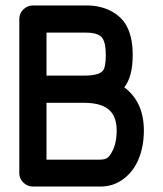

<svg xmlns="http://www.w3.org/2000/svg" viewBox="-20 -673 600 706"><path d="M437 -352Q509 -298 509 -193Q509 -121 480 -68Q461 -33 427 -10Q393 13 348 13H101Q81 13 66 -1.5Q51 -16 51 -36V-338Q51 -342 51 -345Q51 -348 51 -352V-603Q51 -624 66 -638.5Q81 -653 101 -653H297Q345 -653 382 -635.5Q419 -618 440 -587Q468 -544 468 -471Q468 -391 437 -352ZM151 -86H348Q365 -86 374.5 -92.5Q384 -99 392 -115Q409 -146 409 -193Q409 -236 389 -261Q361 -295 289 -295Q288 -295 288 -295Q287 -295 287 -295H151ZM289 -395Q345 -395 359 -414Q369 -427 369 -471Q369 -514 357 -532Q343 -553 297 -553H151V-395H287Q288 -395 288 -395Q288 -395 289 -395Z"/></svg>

Font: Brass Mono
Style: Bold
Weight: 700
Monospace: yes
Version: Version 1.100; ttfautohint (v1.8.3) -l 8 -r 50 -G 200 -x 14 